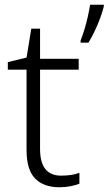

<svg xmlns="http://www.w3.org/2000/svg" viewBox="-20 -780 458 810"><path d="M238 -39Q260 -39 280 -42Q300 -45 315 -51V-5Q300 1 278 5.5Q256 10 231 10Q164 10 128 -27Q92 -64 92 -148V-486H13V-518L92 -537L112 -659H149V-532H312V-486H149V-151Q149 -39 238 -39ZM418 -753Q410 -720 392 -677Q374 -634 353 -600H320V-609Q327 -626 335.5 -653.5Q344 -681 350.5 -710Q357 -739 360 -760H418Z"/></svg>

Font: Noto Sans Lao UI Light
Style: Regular
Weight: 300
Designer: Monotype Design Team
Foundry: Monotype Imaging Inc.
Version: Version 2.000; ttfautohint (v1.8.4.7-5d5b)